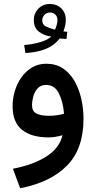

<svg xmlns="http://www.w3.org/2000/svg" viewBox="-20 -707 495 990"><path d="M322.8 -505.9Q313 -506.3 305.4 -507.1Q297.9 -507.8 287.6 -508.8Q237.8 -440.4 111.3 -433.6L104.5 -474.6Q152.3 -479 189.2 -490.2Q226.1 -501.5 244.1 -518.6Q210.9 -522 182.6 -542.2Q154.3 -562.5 154.3 -604.5Q154.3 -637.7 177.7 -662.1Q201.2 -686.5 236.8 -686.5Q272.5 -686.5 295.9 -663.8Q319.3 -641.1 319.3 -604Q319.3 -589.8 315.9 -575Q312.5 -560.1 307.1 -544.9Q315.9 -543.5 327.1 -543ZM263.7 -554.2Q269 -565.9 272.7 -579.3Q276.4 -592.8 276.4 -603.5Q276.4 -621.1 265.4 -631.8Q254.4 -642.6 238.8 -642.6Q220.7 -642.6 209.2 -630.1Q197.8 -617.7 197.8 -602.5Q197.8 -579.1 217.8 -569.8Q237.8 -560.5 263.7 -554.2ZM410.6 -94.2Q410.6 60.1 325.7 146.7Q240.7 233.4 84 263.7L46.4 163.1Q153.3 142.6 220.5 98.9Q287.6 55.2 302.2 -9.8Q286.1 -4.9 266.8 -1.7Q247.6 1.5 231.9 1.5Q142.1 1.5 93.5 -37.6Q44.9 -76.7 44.9 -160.6Q44.9 -198.2 56.2 -236.6Q67.4 -274.9 89.6 -306.9Q111.8 -338.9 144.3 -358.6Q176.8 -378.4 218.8 -378.4Q268.1 -378.4 304.2 -354.5Q340.3 -330.6 363.8 -289.8Q387.2 -249 398.9 -198.5Q410.6 -147.9 410.6 -94.2ZM232.4 -109.9Q253.4 -109.9 273.4 -112.8Q293.5 -115.7 310.1 -120.6Q305.2 -183.1 283.4 -226.1Q261.7 -269 217.8 -269Q189.5 -269 173.6 -251Q157.7 -232.9 151.4 -208.5Q145 -184.1 145 -165Q145 -133.3 168 -121.6Q190.9 -109.9 232.4 -109.9Z"/></svg>

Font: Vazirmatn UI FD Medium
Style: Regular
Weight: 500
Designer: Saber Rastikerdar
Foundry: Saber Rastikerdar
Version: Version 33.003